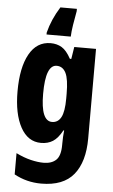

<svg xmlns="http://www.w3.org/2000/svg" viewBox="-65 -808 640 1090"><g transform="rotate(5 255.5 -263.0)"><path d="M197 -559Q233 -559 260.5 -542.5Q288 -526 313 -480H321L332 -549H456V-39Q456 95 397 167.5Q338 240 212 240Q129 240 58 201V80Q103 102 143 111.5Q183 121 215 121Q261 121 286.5 97Q312 73 312 11V5Q312 -36 316 -72H312Q287 -26 258.5 -8Q230 10 191 10Q116 10 74.5 -66Q33 -142 33 -270Q33 -406 75.5 -482.5Q118 -559 197 -559ZM242 -434Q211 -434 195 -393.5Q179 -353 179 -269Q179 -114 243 -114Q277 -114 294.5 -146.5Q312 -179 312 -254V-280Q312 -364 294.5 -399Q277 -434 242 -434ZM328 -753Q320 -711 314 -672.5Q308 -634 307 -606H169V-617Q188 -693 234 -766H328Z"/></g></svg>

Font: Noto Sans Malayalam ExtraCondensed ExtraBold
Style: Regular
Weight: 800
Width: 2
Designer: Jelle Bosma - Monotype Design Team
Foundry: Monotype Imaging Inc.
Version: Version 2.104; ttfautohint (v1.8.4.7-5d5b)